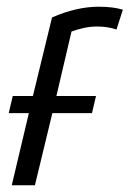

<svg xmlns="http://www.w3.org/2000/svg" viewBox="-20 -552 386 572"><path d="M15 0 66 -215H6L18 -266H78L135 -500Q208 -532 274 -532Q318 -532 346 -523L327 -464Q302 -473 269 -473Q250 -473 231 -469Q212 -465 193 -458L148 -266H266L254 -215H136L84 0Z"/></svg>

Font: Ubuntu Sans Condensed
Style: Italic
Weight: 400
Width: 3
Italic angle: -13.5°
Designer: Dalton Maag Ltd
Foundry: Dalton Maag Ltd
Version: Version 1.006; ttfautohint (v1.8.4.7-5d5b)